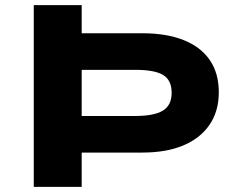

<svg xmlns="http://www.w3.org/2000/svg" viewBox="-20 -725 916 745"><path d="M111 0V-705H297V-596H532Q626 -596 692.5 -569.5Q759 -543 794 -492Q829 -441 829 -367Q829 -294 793.5 -241.5Q758 -189 692 -161Q626 -133 532 -133H297V0ZM297 -275H506Q577 -275 611.5 -295.5Q646 -316 646 -365Q646 -414 613 -434Q580 -454 506 -454H297Z"/></svg>

Font: Nunito Sans 7pt Expanded ExtraBold
Style: Regular
Weight: 800
Width: 7
Designer: Vernon Adams
Foundry: Vernon Adams
Version: Version 3.101;gftools[0.9.27]